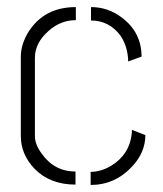

<svg xmlns="http://www.w3.org/2000/svg" viewBox="-20 -524 462 545"><path d="M39.1 -137.7Q39.1 -85.9 78.1 -44.9Q122.1 0 194.3 0V-37.1Q133.8 -37.1 97.7 -88.9Q79.1 -114.3 79.1 -137.7V-360.4Q79.1 -402.3 118.2 -436.5Q152.3 -466.8 195.3 -466.8V-503.9Q106.4 -503.9 61.5 -434.6Q39.1 -398.4 39.1 -363.3ZM238.3 -465.8Q289.1 -465.8 321.3 -423.8Q338.9 -398.4 342.8 -365.2Q343.8 -359.4 343.8 -349.6L381.8 -363.3Q381.8 -432.6 325.2 -474.6Q286.1 -503.9 238.3 -503.9ZM237.3 1Q306.6 1 355.5 -51.8Q392.6 -91.8 392.6 -140.6L354.5 -155.3Q354.5 -146.5 353.5 -141.6Q346.7 -85 295.9 -53.7Q266.6 -36.1 237.3 -36.1Z"/></svg>

Font: Post No Bills Colombo
Style: Light
Weight: 400
Designer: Kosala Senevirathne, Siva Puranthara, Lasantha Premarathna, Tharique Azeez
Foundry: Mooniak
Version: Version 1.220 ; ttfautohint (v1.5)